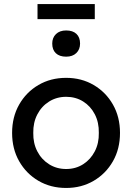

<svg xmlns="http://www.w3.org/2000/svg" viewBox="-20 -922 655 952"><path d="M40 -263Q40 -342 75 -403.5Q110 -465 170.5 -500.5Q231 -536 308 -536Q384 -536 444.5 -500.5Q505 -465 540 -403.5Q575 -342 575 -263Q575 -184 540 -122.5Q505 -61 444.5 -25.5Q384 10 308 10Q231 10 170.5 -25.5Q110 -61 75 -122.5Q40 -184 40 -263ZM470 -263Q471 -315 450 -355.5Q429 -396 392 -419Q355 -442 308 -442Q261 -442 223.5 -418.5Q186 -395 165 -354.5Q144 -314 145 -263Q144 -212 165 -171.5Q186 -131 223.5 -107.5Q261 -84 308 -84Q355 -84 392 -107.5Q429 -131 450 -171.5Q471 -212 470 -263ZM239 -706Q239 -735 257.5 -753Q276 -771 308 -771Q341 -771 359 -754Q377 -737 377 -706Q377 -677 358.5 -659Q340 -641 308 -641Q275 -641 257 -658Q239 -675 239 -706ZM166 -827V-902H450V-827Z"/></svg>

Font: Mach
Style: Regular
Weight: 400
Version: Version 1.002